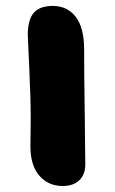

<svg xmlns="http://www.w3.org/2000/svg" viewBox="-20 -663 385 644"><path d="M190.9 -39.1Q142.1 -39.1 112.1 -73.5Q82 -107.9 82 -172.9Q82 -176.8 82.5 -216.1Q83 -255.4 83 -270Q83 -332 78.1 -436Q73.2 -540 73.2 -545.9Q73.2 -597.2 93.3 -620.1Q113.3 -643.1 157.2 -643.1Q205.6 -643.1 233.9 -606.7Q262.2 -570.3 262.2 -496.1Q262.2 -418 264.2 -286.4Q266.1 -154.8 266.1 -111.8Q266.1 -77.6 245.8 -58.3Q225.6 -39.1 190.9 -39.1Z"/></svg>

Font: Shantell Sans Irregular Bouncy
Style: Regular
Weight: 800
Designer: Stephen Nixon, Anya Danilova, Shantell Martin
Foundry: Arrow Type
Version: Version 1.006;[9816181b4]